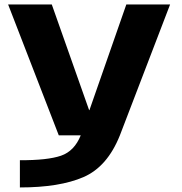

<svg xmlns="http://www.w3.org/2000/svg" viewBox="-20 -609 817 864"><path d="M244.5 0H519.5L745.5 -589H548.5L382.5 -113.5H381L213 -589H16.5ZM69.5 234.5Q248 234.5 355.5 188Q463 141.5 519.5 0L343.5 -0.5Q315 71 254.2 91.8Q193.5 112.5 69.5 112Z"/></svg>

Font: Anybody Expanded
Style: Bold
Weight: 700
Width: 7
Designer: Tyler Finck
Foundry: Etcetera Type Company
Version: Version 1.113;gftools[0.9.25]